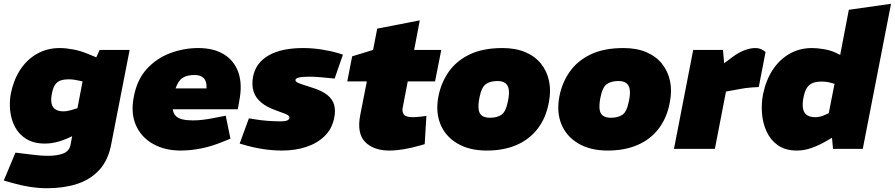

<svg xmlns="http://www.w3.org/2000/svg" viewBox="-26 -790 4749 1019"><path d="M224 209Q181 209 134.5 202Q88 195 43 182L-6 168L56 20L96 25Q130 29 164 33Q198 37 229 37Q276 37 308.5 25Q341 13 348 -20L418 -389L457 -425L503 -525H662L565 -28Q549 60 501 112Q453 164 382 186.5Q311 209 224 209ZM213 -28Q154 -28 114.5 -52Q75 -76 54 -115.5Q33 -155 28 -202.5Q23 -250 32 -296Q47 -368 82.5 -421.5Q118 -475 171.5 -505Q225 -535 291 -535Q323 -535 363 -527.5Q403 -520 443 -503L499 -480L439 -352L399 -361Q382 -365 367.5 -367Q353 -369 339 -369Q314 -369 296 -363Q278 -357 266.5 -340.5Q255 -324 249 -291Q243 -260 248 -239.5Q253 -219 269 -209Q285 -199 311 -199Q322 -199 336.5 -202Q351 -205 366 -210L386 -216L421 -103L372 -75Q331 -53 291 -40.5Q251 -28 213 -28Z M933 9Q849 9 786.5 -26Q724 -61 695.5 -125Q667 -189 684 -276Q701 -367 753 -424Q805 -481 877.5 -508Q950 -535 1026 -535Q1109 -535 1163.5 -501Q1218 -467 1239.5 -404.5Q1261 -342 1244 -255L1236 -210H891Q894 -188 906.5 -175Q919 -162 942 -156.5Q965 -151 998 -151Q1023 -151 1052.5 -154.5Q1082 -158 1116 -165L1172 -176L1197 -54L1160 -39Q1100 -14 1043 -2.5Q986 9 933 9ZM906 -321H1070Q1072 -358 1055.5 -375Q1039 -392 1007 -392Q967 -392 943.5 -377Q920 -362 906 -321Z M1472 9Q1421 9 1369 1Q1317 -7 1267 -22L1246 -28L1295 -162L1319 -158Q1360 -151 1396 -148.5Q1432 -146 1466 -146Q1487 -146 1498.5 -151Q1510 -156 1510 -166Q1510 -171 1506 -175.5Q1502 -180 1487.5 -186Q1473 -192 1442 -203Q1392 -220 1361 -245.5Q1330 -271 1319.5 -305.5Q1309 -340 1317 -383Q1331 -456 1399 -495.5Q1467 -535 1583 -535Q1634 -535 1685.5 -526.5Q1737 -518 1766 -509L1794 -500L1750 -373L1730 -375Q1701 -378 1671.5 -380.5Q1642 -383 1616 -383Q1574 -383 1558 -378Q1542 -373 1542 -365Q1542 -360 1547 -355.5Q1552 -351 1570.5 -344.5Q1589 -338 1630 -325Q1682 -309 1710.5 -286.5Q1739 -264 1747.5 -233Q1756 -202 1747 -161Q1735 -104 1695 -66Q1655 -28 1597 -9.5Q1539 9 1472 9Z M2040 9Q1956 9 1911.5 -37Q1867 -83 1886 -180L1921 -358H1817L1843 -491L1954 -525L1976 -638L2202 -682L2172 -525H2316L2283 -358H2138L2111 -217Q2107 -197 2117.5 -182.5Q2128 -168 2165 -168Q2175 -168 2186 -169Q2197 -170 2208 -171L2237 -175L2228 -25L2204 -18Q2159 -5 2117.5 2Q2076 9 2040 9Z M2558 9Q2464 9 2400.5 -29Q2337 -67 2311 -132Q2285 -197 2301 -279Q2315 -351 2355.5 -409Q2396 -467 2466.5 -501Q2537 -535 2641 -535Q2711 -535 2762.5 -513Q2814 -491 2845.5 -451.5Q2877 -412 2888 -360Q2899 -308 2887 -247Q2872 -165 2828 -107.5Q2784 -50 2715.5 -20.5Q2647 9 2558 9ZM2574 -165Q2612 -165 2635.5 -181Q2659 -197 2670 -254Q2678 -293 2674 -316Q2670 -339 2655 -349.5Q2640 -360 2614 -360Q2576 -360 2552.5 -343.5Q2529 -327 2518 -269Q2511 -231 2514.5 -208Q2518 -185 2533.5 -175Q2549 -165 2574 -165Z M3200 9Q3106 9 3042.5 -29Q2979 -67 2953 -132Q2927 -197 2943 -279Q2957 -351 2997.5 -409Q3038 -467 3108.5 -501Q3179 -535 3283 -535Q3353 -535 3404.5 -513Q3456 -491 3487.5 -451.5Q3519 -412 3530 -360Q3541 -308 3529 -247Q3514 -165 3470 -107.5Q3426 -50 3357.5 -20.5Q3289 9 3200 9ZM3216 -165Q3254 -165 3277.5 -181Q3301 -197 3312 -254Q3320 -293 3316 -316Q3312 -339 3297 -349.5Q3282 -360 3256 -360Q3218 -360 3194.5 -343.5Q3171 -327 3160 -269Q3153 -231 3156.5 -208Q3160 -185 3175.5 -175Q3191 -165 3216 -165Z M3551 0 3653 -525H3811L3820 -425L3774 -422L3865 -490Q3897 -513 3927 -524Q3957 -535 3982 -535Q4012 -536 4037 -514L4001 -328Q3983 -327 3965.5 -326Q3948 -325 3930 -322.5Q3912 -320 3892 -316L3827 -304L3768 0Z M4204 9Q4142 9 4102.5 -19Q4063 -47 4042.5 -92Q4022 -137 4018 -189.5Q4014 -242 4024 -291Q4039 -364 4074.5 -418.5Q4110 -473 4163.5 -504Q4217 -535 4284 -535Q4313 -535 4349.5 -528.5Q4386 -522 4414 -508L4487 -472L4419 -425L4479 -738L4703 -770L4553 0H4395L4386 -100L4362 -136L4403 -345L4382 -351Q4372 -354 4360 -355.5Q4348 -357 4334 -357Q4309 -357 4290 -350.5Q4271 -344 4258 -326Q4245 -308 4238 -271Q4231 -234 4236.5 -211Q4242 -188 4258.5 -178Q4275 -168 4301 -168Q4312 -168 4326 -171Q4340 -174 4354 -181L4374 -190L4409 -70L4359 -41Q4319 -18 4280.5 -4.5Q4242 9 4204 9Z"/></svg>

Font: REM Black
Style: Italic
Weight: 900
Italic angle: -11°
Designer: Octavio Pardo
Foundry: Ashler Design
Version: Version 1.005;gftools[0.9.28]